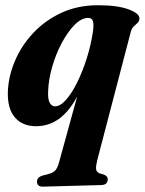

<svg xmlns="http://www.w3.org/2000/svg" viewBox="-20 -473 553 734"><path d="M144.5 240.5Q121.5 241 121.5 221Q121.5 204 144.5 197.5Q176.5 191 187.8 182Q199 173 205.5 148.5L275 -104Q243.5 -45.5 204.5 -18Q165.5 9.5 118 9.5Q66 9.5 37.2 -23.8Q8.5 -57 10 -120Q11.5 -178.5 36 -237.5Q60.5 -296.5 105.5 -345.2Q150.5 -394 213.5 -423.5Q276.5 -453 355 -453Q429.5 -453 472.2 -437Q515 -421 513 -401Q512 -390.5 505.2 -384.8Q498.5 -379 490.8 -371.5Q483 -364 479.5 -349.5L351.5 140.5Q346.5 160.5 347.2 172.5Q348 184.5 360.5 189.5L378.5 195Q392 201.5 392 211.5Q392 234 367 234.5ZM164 -124Q162.5 -93 170.2 -79.8Q178 -66.5 190 -66.5Q210.5 -66.5 232.5 -91.5Q254.5 -116.5 275 -157.8Q295.5 -199 311.5 -249.5Q327.5 -300 335 -350.5Q339 -376 335.8 -390.2Q332.5 -404.5 317 -404.5Q291.5 -404.5 265.2 -378Q239 -351.5 216.5 -309.5Q194 -267.5 179.8 -218.5Q165.5 -169.5 164 -124Z"/></svg>

Font: Fraunces 144pt S050
Style: Bold Italic
Weight: 700
Italic angle: -16°
Version: Version 1.000; ttfautohint (v1.8.3)